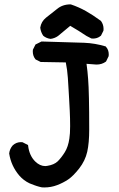

<svg xmlns="http://www.w3.org/2000/svg" viewBox="-20 -844 540 869"><path d="M74.7 -200.7Q77.6 -200.7 82 -200.2L106.9 -187.5L107.4 -183.6Q112.8 -139.6 139.2 -113.3Q160.6 -92.3 185.1 -92.3Q189.5 -92.3 193.8 -93.3Q224.6 -98.1 241.2 -113.8Q258.3 -130.9 273.4 -155.3Q288.6 -179.7 293.9 -216.8Q297.4 -237.8 297.4 -273.2Q297.4 -308.6 295.7 -343.3Q293.9 -377.9 292.7 -398.9Q291.5 -419.9 290.5 -437Q288.6 -471.7 287.1 -491.7Q284.7 -527.8 277.8 -561.5L164.1 -563.5L141.6 -574.7L140.1 -576.2Q128.4 -590.8 128.4 -611.3Q128.4 -614.3 128.9 -619.1L140.6 -642.6L168 -656.2Q312 -652.3 360.8 -650.4Q410.6 -648.4 458.5 -633.8L460 -631.8Q472.2 -618.2 472.2 -597.7Q472.2 -594.7 471.7 -589.8L460.4 -566.4L459 -564.9Q440.9 -551.8 417 -551.8H416.5L371.6 -555.2Q376.5 -520.5 378.9 -485.8Q383.8 -425.8 383.8 -257.8Q383.8 -197.3 374.8 -157Q365.7 -116.7 338.4 -81.5Q311 -46.9 288.6 -31.7Q266.1 -16.6 238.5 -6.1Q210.9 4.4 180.7 4.4Q170.4 4.4 166.5 3.4Q162.6 2.4 157 1Q151.4 -0.5 146 -2.2Q140.6 -3.9 135.3 -5.9Q124.5 -9.8 113.8 -14.2Q86.9 -26.9 67.4 -49.3Q30.3 -92.8 21.5 -149.4Q23.9 -170.4 37.6 -186Q53.7 -200.7 74.7 -200.7ZM298.8 -824.2H300.3Q336.4 -812 368.2 -794.2Q399.9 -776.4 436 -750L437 -749Q448.7 -733.4 448.7 -712.9Q448.7 -710 448.2 -705.1L437 -682.6Q427.7 -674.8 418.7 -672.1Q409.7 -669.4 401.4 -669.4Q397.9 -669.4 393.6 -669.9L371.6 -681.2Q336.9 -704.6 297.9 -727.1L242.7 -681.2Q227.5 -670.4 209 -668Q189.9 -670.4 175.8 -682.1Q164.6 -698.2 162.1 -718.8Q166.5 -746.6 188.5 -764.2Q213.9 -783.7 237.3 -802.7Q262.7 -824.2 298.8 -824.2Z"/></svg>

Font: Bakudai
Style: Bold
Weight: 700
Version: Version 1.48